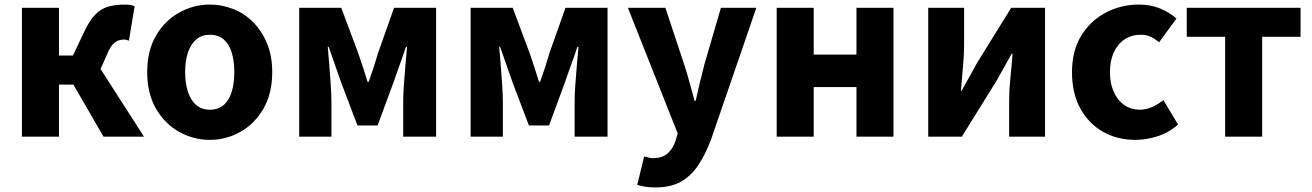

<svg xmlns="http://www.w3.org/2000/svg" viewBox="-20 -598 5740 840"><path d="M76 0V-564H238V-355H299L349 -460Q372 -509 397 -534.5Q422 -560 453.5 -569Q485 -578 525 -578Q537 -578 548.5 -576.5Q560 -575 569 -571L544 -420Q539 -422 534 -423.5Q529 -425 523 -425Q509 -425 497 -420.5Q485 -416 473.5 -404Q462 -392 451 -366L420 -296L610 0H433L301 -228H238V0Z M898 14Q827 14 764 -21Q701 -56 662.5 -122.5Q624 -189 624 -282Q624 -376 662.5 -442Q701 -508 764 -543Q827 -578 898 -578Q951 -578 1000.5 -558.5Q1050 -539 1088 -500.5Q1126 -462 1148.5 -407.5Q1171 -353 1171 -282Q1171 -189 1132.5 -122.5Q1094 -56 1031.5 -21Q969 14 898 14ZM898 -118Q934 -118 958 -138Q982 -158 993.5 -195.5Q1005 -233 1005 -282Q1005 -332 993.5 -369Q982 -406 958 -426Q934 -446 898 -446Q863 -446 839 -426Q815 -406 802.5 -369Q790 -332 790 -282Q790 -233 802.5 -195.5Q815 -158 839 -138Q863 -118 898 -118Z M1289 0V-564H1473L1547 -366Q1559 -332 1569 -301Q1579 -270 1588 -240H1593Q1604 -270 1614 -301Q1624 -332 1634 -366L1704 -564H1888V0H1744V-152Q1744 -182 1747 -226.5Q1750 -271 1754 -316Q1758 -361 1761 -393H1756Q1744 -356 1728.5 -314Q1713 -272 1701 -236L1632 -49H1544L1473 -236Q1461 -272 1445.5 -314.5Q1430 -357 1418 -393H1414Q1417 -361 1420.5 -316Q1424 -271 1427 -226.5Q1430 -182 1430 -152V0Z M2039 0V-564H2223L2297 -366Q2309 -332 2319 -301Q2329 -270 2338 -240H2343Q2354 -270 2364 -301Q2374 -332 2384 -366L2454 -564H2638V0H2494V-152Q2494 -182 2497 -226.5Q2500 -271 2504 -316Q2508 -361 2511 -393H2506Q2494 -356 2478.5 -314Q2463 -272 2451 -236L2382 -49H2294L2223 -236Q2211 -272 2195.5 -314.5Q2180 -357 2168 -393H2164Q2167 -361 2170.5 -316Q2174 -271 2177 -226.5Q2180 -182 2180 -152V0Z M2848 222Q2822 222 2803.5 219Q2785 216 2768 211L2798 87Q2806 88 2816 91Q2826 94 2836 94Q2878 94 2901.5 72.5Q2925 51 2936 17L2945 -14L2727 -564H2891L2973 -317Q2986 -278 2996.5 -238Q3007 -198 3019 -157H3024Q3032 -197 3042 -237Q3052 -277 3062 -317L3134 -564H3289L3092 9Q3066 79 3034 126Q3002 173 2958 197.5Q2914 222 2848 222Z M3378 0V-564H3540V-359H3727V-564H3889V0H3727V-217H3540V0Z M4041 0V-564H4198V-402Q4198 -360 4193 -306.5Q4188 -253 4184 -201H4187Q4201 -227 4220.5 -261Q4240 -295 4253 -320L4404 -564H4552V0H4395V-162Q4395 -204 4400.5 -257.5Q4406 -311 4410 -363H4406Q4392 -338 4373 -303.5Q4354 -269 4340 -245L4188 0Z M4948 14Q4869 14 4806.5 -21Q4744 -56 4707 -122.5Q4670 -189 4670 -282Q4670 -376 4710.5 -442Q4751 -508 4818 -543Q4885 -578 4962 -578Q5014 -578 5055 -561Q5096 -544 5127 -517L5051 -413Q5031 -430 5012 -438Q4993 -446 4972 -446Q4931 -446 4900.5 -426Q4870 -406 4853 -369Q4836 -332 4836 -282Q4836 -233 4853 -195.5Q4870 -158 4899.5 -138Q4929 -118 4966 -118Q4995 -118 5021 -130Q5047 -142 5070 -160L5134 -53Q5093 -17 5043.5 -1.5Q4994 14 4948 14Z M5340 0V-437H5172V-564H5670V-437H5502V0Z"/></svg>

Font: Noto Sans KR ExtraBold
Style: Regular
Weight: 800
Designer: Ryoko NISHIZUKA  (kana, bopomofo & ideographs); Paul D. Hunt (Latin, Greek & Cyrillic); Sandoll Communications , Soo-you
Foundry: Adobe
Version: Version 2.004-H2;hotconv 1.0.118;makeotfexe 2.5.65603